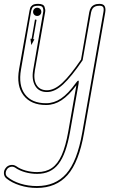

<svg xmlns="http://www.w3.org/2000/svg" viewBox="-38 -520 588 969"><path d="M148 428.5Q103 428.5 62.2 415.5Q21.5 402.5 -5 381Q-17.5 371 -18.2 355Q-19 339 -8 326.5Q0 316 15 313Q30 310 43.5 318.5Q62.5 332.5 90.8 340.5Q119 348.5 149.5 348.5Q193.5 348.5 223.5 328Q253.5 307.5 273.5 262.5Q293.5 217.5 306.5 144L347.5 -89.5Q308.5 -37.5 272 -13.8Q235.5 10 194.5 10Q118.5 10 81 -38.5Q43.5 -87 58.5 -171.5L111 -466.5Q112 -470 114 -478.2Q116 -486.5 125 -493.5Q134 -500.5 155 -500.5Q181.5 -500.5 186.8 -485.2Q192 -470 190 -460.5L138 -165Q130 -119 146.2 -91.8Q162.5 -64.5 199 -64.5Q236 -64.5 276 -101.5Q316 -138.5 371 -219.5L412.5 -458.5Q415 -472 421 -481.2Q427 -490.5 437.8 -495.5Q448.5 -500.5 463.5 -500.5Q484 -500.5 490.2 -488.8Q496.5 -477 493 -457L386 151.5Q360.5 298.5 302.8 363.5Q245 428.5 148 428.5ZM148 419Q241.5 419 296.5 356.8Q351.5 294.5 377 150L484 -459Q487 -475.5 483 -483.2Q479 -491 463.5 -491Q450.5 -491 442 -487.2Q433.5 -483.5 428.8 -476Q424 -468.5 421.5 -457L379 -216Q323 -133.5 281 -94.5Q239 -55.5 199 -55.5Q158 -55.5 139.5 -86.8Q121 -118 129.5 -167L180.5 -462Q182 -470.5 178.2 -480.8Q174.5 -491 155 -491Q130.5 -491 125.5 -481Q120.5 -471 119.5 -465.5L68 -169.5Q54 -89.5 88 -44.2Q122 1 194.5 1Q234.5 1 270.2 -23Q306 -47 345.5 -102Q354.5 -114.5 357.8 -113Q361 -111.5 358.5 -97L315.5 145.5Q305.5 201.5 291.2 241.8Q277 282 257.2 307.5Q237.5 333 210.8 345.2Q184 357.5 149.5 357.5Q118 357.5 88.2 349Q58.5 340.5 38.5 326Q28 319.5 17 321.8Q6 324 -1 332Q-9.5 343 -9.2 354.8Q-9 366.5 0.5 373.5Q26 394.5 65 406.8Q104 419 148 419ZM120 -292.5 115.5 -324.5 121.5 -324 138.5 -421.5 146.5 -420 129.5 -322.5 135.5 -321.5ZM149.5 -439.5Q141 -439.5 135 -445.5Q129 -451.5 129 -460Q129 -469 135 -475Q141 -481 149.5 -481Q158.5 -481 164.5 -475Q170.5 -469 170.5 -460Q170.5 -451.5 164.5 -445.5Q158.5 -439.5 149.5 -439.5Z"/></svg>

Font: Edu AU VIC WA NT Arrows
Style: Regular
Weight: 400
Designer: Tina and Corey Anderson, Eben Sorkin, Mirko Velimirovic
Foundry: Google for Education
Version: Version 1.001